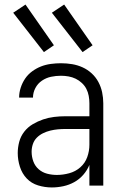

<svg xmlns="http://www.w3.org/2000/svg" viewBox="-20 -816 540 844"><path d="M208 8Q177 8 147.5 -1Q118 -10 97.5 -31.5Q77 -53 67.5 -83Q58 -113 58 -143Q58 -168 64.5 -192.5Q71 -217 86.5 -237Q102 -257 124 -270Q146 -283 169.5 -291Q193 -299 218 -302Q243 -305 268 -305H373V-362Q373 -378 370 -394.5Q367 -411 359.5 -425.5Q352 -440 339.5 -451.5Q327 -463 312.5 -470Q298 -477 281.5 -480Q265 -483 248 -483Q226 -483 204.5 -478.5Q183 -474 164.5 -461.5Q146 -449 135.5 -429Q125 -409 125 -387H64Q64 -409 71 -430.5Q78 -452 90.5 -470.5Q103 -489 121.5 -502.5Q140 -516 160.5 -524Q181 -532 203.5 -535Q226 -538 248 -538Q273 -538 297 -534Q321 -530 343 -520Q365 -510 383 -493.5Q401 -477 412.5 -455.5Q424 -434 429 -410Q434 -386 434 -362V0H373V-91Q363 -67 346 -47.5Q329 -28 306.5 -15.5Q284 -3 258.5 2.5Q233 8 208 8ZM230 -47Q257 -47 284.5 -54.5Q312 -62 333 -80.5Q354 -99 363.5 -125.5Q373 -152 373 -180V-249H268Q251 -249 234.5 -247.5Q218 -246 201.5 -242Q185 -238 169.5 -230.5Q154 -223 142 -211Q130 -199 124.5 -182.5Q119 -166 119 -149Q119 -127 126.5 -106.5Q134 -86 150 -72Q166 -58 187 -52.5Q208 -47 230 -47ZM343 -587 208 -760 262 -796 387 -617ZM173 -587 38 -760 92 -796 217 -617Z"/></svg>

Font: Iosevka Term Light
Style: Regular
Weight: 300
Monospace: yes
Designer: Belleve Invis
Foundry: Belleve Invis
Version: Version 9.0.1; ttfautohint (v1.8.3)